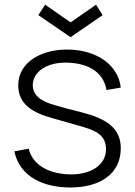

<svg xmlns="http://www.w3.org/2000/svg" viewBox="-20 -791 582 825"><path d="M174 -770.8 283.3 -694.8 392.7 -770.8 420.8 -726 283.3 -631.2 144.8 -726ZM499 -414.6C488.5 -510.4 396.9 -578.1 267.7 -578.1C160.4 -578.1 58.3 -526 58.3 -424C58.3 -340.6 125 -305.2 205.2 -283.3L314.6 -252.1C382.3 -233.3 435.4 -216.7 435.4 -150C435.4 -80.2 368.8 -41.7 286.5 -41.7C204.2 -41.7 122.9 -72.9 103.1 -152.1L41.7 -140.6C64.6 -31.3 166.7 14.6 282.3 14.6C408.3 14.6 499 -42.7 499 -154.2C499 -243.8 431.3 -282.3 334.4 -307.3C282.3 -320.8 244.8 -330.2 217.7 -338.5C155.2 -355.2 120.8 -382.3 120.8 -425C120.8 -482.3 181.2 -524 267.7 -521.9C347.9 -519.8 422.9 -489.6 437.5 -404.2Z"/></svg>

Font: Manrope3 Light
Style: Regular
Weight: 300
Designer: Mikhail Sharanda
Foundry: Mikhail Sharanda
Version: Version 3.000;PS 003.000;hotconv 1.0.88;makeotf.lib2.5.64775